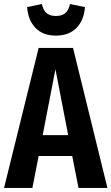

<svg xmlns="http://www.w3.org/2000/svg" viewBox="-25 -929 551 949"><path d="M332 -158H166L135 0H-5L166 -692H336L506 0H363ZM312 -261 249 -587 186 -261ZM109 -894 182 -909Q189 -877 206 -863.5Q223 -850 251 -850Q280 -850 297 -863.5Q314 -877 321 -909L395 -894Q390 -829 353 -791Q316 -753 251 -753Q187 -753 150.5 -791Q114 -829 109 -894Z"/></svg>

Font: Fira Sans Compressed SemiBold
Style: Regular
Weight: 600
Width: 1
Designer: bBox Type GmbH & Carrois Corporate GbR & Edenspiekermann AG
Foundry: bBox Type GmbH & Carrois Corporate GbR & Edenspiekermann AG
Version: Version 4.301